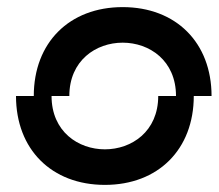

<svg xmlns="http://www.w3.org/2000/svg" viewBox="-20 -520 615 540"><path d="M75 -250H25C25 -100 125 0 275 0C425 0 525 -100 525 -250H575C575 -400 475 -500 325 -500C175 -500 75 -400 75 -250ZM125 -250H175C175 -350 250 -400 325 -400C400 -400 475 -350 475 -250H425C425 -150 350 -100 275 -100C200 -100 125 -150 125 -250Z"/></svg>

Font: LS-VG5000 Shifted
Style: Regular
Weight: 400
Designer: Justin Bihan, 2021
Foundry: Justin Bihan, 2021
Version: Version 1.000;Glyphs 3.1.2 (3151)